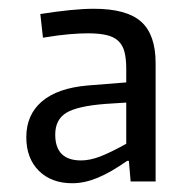

<svg xmlns="http://www.w3.org/2000/svg" viewBox="-20 -766 434 438"><path d="M145 -348Q97 -348 68.5 -376.5Q40 -405 40 -453Q40 -504 75.5 -534.5Q111 -565 180 -571L268 -578V-609Q268 -632 264 -647.5Q260 -663 250 -672.5Q240 -682 223 -686Q206 -690 180 -690Q163 -690 138.5 -688Q114 -686 78 -680L72 -734Q148 -746 194 -746Q269 -746 302 -716.5Q335 -687 335 -622V-352H278L274 -399H270Q233 -373 203 -360.5Q173 -348 145 -348ZM165 -400Q185 -400 208.5 -409Q232 -418 268 -438V-532L221 -529Q156 -524 131 -508.5Q106 -493 106 -459Q106 -400 165 -400Z"/></svg>

Font: Encode Sans Condensed
Style: Regular
Weight: 400
Designer: Pablo Impallari, Andres Torresi
Foundry: Pablo Impallari, Andres Torresi
Version: Version 1.000; ttfautohint (v1.00) -l 8 -r 50 -G 200 -x 14 -